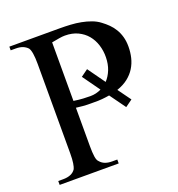

<svg xmlns="http://www.w3.org/2000/svg" viewBox="-122 -763 800 864"><g transform="rotate(-20 278.0 -331.0)"><path d="M521.5 -479.5Q521.5 -452.1 515.4 -426.8Q509.3 -401.4 495.8 -379.6Q482.4 -357.9 460.7 -340.8Q439 -323.7 407.7 -313L452.6 -251L418.9 -226.6L364.3 -302.2Q347.7 -299.3 329.1 -297.6Q310.5 -295.9 289.6 -296.4H272.9Q265.6 -296.4 256.8 -296.6Q248 -296.9 236.1 -297.9Q224.1 -298.8 205.1 -301.3V-117.7Q205.1 -86.4 208 -66.9Q210.9 -47.4 219.2 -40.5Q237.3 -18.6 275.4 -18.6H300.3V0H17.6V-18.6H41.5Q62 -18.6 77.1 -24.9Q92.3 -31.2 101.1 -44.9Q105 -52.7 107.9 -70.6Q110.8 -88.4 110.8 -117.7V-545.4Q110.8 -606.4 98.1 -623.5Q88.4 -633.8 74.7 -639.2Q61 -644.5 41.5 -644.5H17.6V-662.1H258.8Q284.2 -662.1 310.1 -660.6Q335.9 -659.2 360.1 -654.5Q384.3 -649.9 406.2 -641.8Q428.2 -633.8 445.3 -620.6Q461.4 -608.9 475.3 -595Q489.3 -581.1 499.5 -564Q509.8 -546.9 515.6 -526.1Q521.5 -505.4 521.5 -479.5ZM311.5 -447.3 370.6 -364.7Q388.2 -383.3 398.7 -409.7Q409.2 -436 409.7 -469.2Q410.2 -499.5 401.4 -527.6Q392.6 -555.7 375 -576.9Q357.4 -598.1 330.8 -610.8Q304.2 -623.5 269 -623.5Q257.3 -623.5 241.2 -620.8Q225.1 -618.2 205.1 -614.3V-334Q230.5 -330.1 250.5 -329.1Q270.5 -328.1 284.7 -328.1Q312.5 -328.1 336.9 -340.3L277.8 -422.9Z"/></g></svg>

Font: Doulos SIL CyrE
Style: Regular
Weight: 400
Designer: Walt Agee, Victor Gaultney, Peter Martin, Debbi Hosken, Becca Hirsbrunner
Foundry: SIL International
Version: Version 5.000